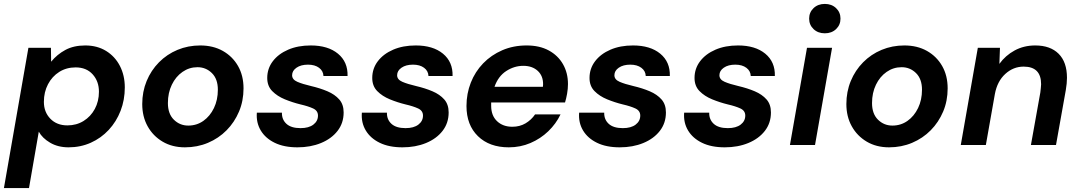

<svg xmlns="http://www.w3.org/2000/svg" viewBox="-36 -740 5511 980"><path d="M-16 220 109 -496H224L225 -425Q255 -462 297.5 -485Q340 -508 399 -508Q460 -508 505.5 -480Q551 -452 576 -403.5Q601 -355 601 -294Q601 -230 579.5 -174.5Q558 -119 519 -77Q480 -35 427.5 -11.5Q375 12 314 12Q260 12 220 -11.5Q180 -35 162 -68L112 220ZM308 -100Q354 -100 390.5 -122.5Q427 -145 448 -184Q469 -223 469 -272Q469 -325 437 -360.5Q405 -396 350 -396Q303 -396 266.5 -373Q230 -350 209 -310Q188 -270 188 -220Q188 -168 221 -134Q254 -100 308 -100Z M908 12Q843 12 794 -17Q745 -46 717.5 -95.5Q690 -145 690 -209Q690 -272 712.5 -326.5Q735 -381 775.5 -422Q816 -463 870 -485.5Q924 -508 986 -508Q1052 -508 1101.5 -480Q1151 -452 1179 -403Q1207 -354 1207 -289Q1207 -225 1184 -170.5Q1161 -116 1120.5 -75Q1080 -34 1025.5 -11Q971 12 908 12ZM925 -99Q968 -99 1002 -123Q1036 -147 1056 -188.5Q1076 -230 1076 -282Q1076 -337 1045.5 -367Q1015 -397 972 -397Q930 -397 895.5 -373Q861 -349 841 -307.5Q821 -266 821 -214Q821 -159 851.5 -129Q882 -99 925 -99Z M1482 12Q1414 12 1366.5 -11Q1319 -34 1295 -74Q1271 -114 1275 -165H1403Q1402 -130 1426 -108Q1450 -86 1498 -86Q1540 -86 1563.5 -104Q1587 -122 1587 -150Q1587 -175 1562 -186.5Q1537 -198 1498 -207Q1457 -217 1418 -233Q1379 -249 1353.5 -275Q1328 -301 1328 -342Q1328 -390 1356.5 -427.5Q1385 -465 1435 -486.5Q1485 -508 1550 -508Q1638 -508 1689 -466Q1740 -424 1738 -352H1615Q1614 -378 1592.5 -394Q1571 -410 1536 -410Q1500 -410 1477.5 -394.5Q1455 -379 1455 -356Q1455 -334 1481.5 -322.5Q1508 -311 1551 -301Q1598 -290 1635.5 -274Q1673 -258 1695.5 -232.5Q1718 -207 1718 -166Q1718 -112 1687 -72Q1656 -32 1602.5 -10Q1549 12 1482 12Z M2018 12Q1950 12 1902.5 -11Q1855 -34 1831 -74Q1807 -114 1811 -165H1939Q1938 -130 1962 -108Q1986 -86 2034 -86Q2076 -86 2099.5 -104Q2123 -122 2123 -150Q2123 -175 2098 -186.5Q2073 -198 2034 -207Q1993 -217 1954 -233Q1915 -249 1889.5 -275Q1864 -301 1864 -342Q1864 -390 1892.5 -427.5Q1921 -465 1971 -486.5Q2021 -508 2086 -508Q2174 -508 2225 -466Q2276 -424 2274 -352H2151Q2150 -378 2128.5 -394Q2107 -410 2072 -410Q2036 -410 2013.5 -394.5Q1991 -379 1991 -356Q1991 -334 2017.5 -322.5Q2044 -311 2087 -301Q2134 -290 2171.5 -274Q2209 -258 2231.5 -232.5Q2254 -207 2254 -166Q2254 -112 2223 -72Q2192 -32 2138.5 -10Q2085 12 2018 12Z M2561 12Q2462 12 2403.5 -45Q2345 -102 2345 -199Q2345 -262 2367 -318Q2389 -374 2430 -416.5Q2471 -459 2527.5 -483.5Q2584 -508 2652 -508Q2718 -508 2765 -482.5Q2812 -457 2837.5 -412.5Q2863 -368 2863 -311Q2863 -287 2858.5 -261.5Q2854 -236 2848 -217H2471Q2471 -209 2471 -200Q2471 -150 2501 -121.5Q2531 -93 2579 -93Q2617 -93 2646.5 -110.5Q2676 -128 2695 -156H2825Q2802 -108 2762.5 -70Q2723 -32 2671.5 -10Q2620 12 2561 12ZM2635 -404Q2589 -404 2548 -377.5Q2507 -351 2488 -297H2735Q2736 -305 2736 -308Q2737 -352 2709 -378Q2681 -404 2635 -404Z M3127 12Q3059 12 3011.5 -11Q2964 -34 2940 -74Q2916 -114 2920 -165H3048Q3047 -130 3071 -108Q3095 -86 3143 -86Q3185 -86 3208.5 -104Q3232 -122 3232 -150Q3232 -175 3207 -186.5Q3182 -198 3143 -207Q3102 -217 3063 -233Q3024 -249 2998.5 -275Q2973 -301 2973 -342Q2973 -390 3001.5 -427.5Q3030 -465 3080 -486.5Q3130 -508 3195 -508Q3283 -508 3334 -466Q3385 -424 3383 -352H3260Q3259 -378 3237.5 -394Q3216 -410 3181 -410Q3145 -410 3122.5 -394.5Q3100 -379 3100 -356Q3100 -334 3126.5 -322.5Q3153 -311 3196 -301Q3243 -290 3280.5 -274Q3318 -258 3340.5 -232.5Q3363 -207 3363 -166Q3363 -112 3332 -72Q3301 -32 3247.5 -10Q3194 12 3127 12Z M3663 12Q3595 12 3547.5 -11Q3500 -34 3476 -74Q3452 -114 3456 -165H3584Q3583 -130 3607 -108Q3631 -86 3679 -86Q3721 -86 3744.5 -104Q3768 -122 3768 -150Q3768 -175 3743 -186.5Q3718 -198 3679 -207Q3638 -217 3599 -233Q3560 -249 3534.5 -275Q3509 -301 3509 -342Q3509 -390 3537.5 -427.5Q3566 -465 3616 -486.5Q3666 -508 3731 -508Q3819 -508 3870 -466Q3921 -424 3919 -352H3796Q3795 -378 3773.5 -394Q3752 -410 3717 -410Q3681 -410 3658.5 -394.5Q3636 -379 3636 -356Q3636 -334 3662.5 -322.5Q3689 -311 3732 -301Q3779 -290 3816.5 -274Q3854 -258 3876.5 -232.5Q3899 -207 3899 -166Q3899 -112 3868 -72Q3837 -32 3783.5 -10Q3730 12 3663 12Z M4174 -570Q4139 -570 4116.5 -591.5Q4094 -613 4094 -645Q4094 -677 4116.5 -698.5Q4139 -720 4174 -720Q4209 -720 4231.5 -698.5Q4254 -677 4254 -645Q4254 -613 4231.5 -591.5Q4209 -570 4174 -570ZM3996 0 4083 -496H4211L4124 0Z M4502 12Q4437 12 4388 -17Q4339 -46 4311.5 -95.5Q4284 -145 4284 -209Q4284 -272 4306.5 -326.5Q4329 -381 4369.5 -422Q4410 -463 4464 -485.5Q4518 -508 4580 -508Q4646 -508 4695.5 -480Q4745 -452 4773 -403Q4801 -354 4801 -289Q4801 -225 4778 -170.5Q4755 -116 4714.5 -75Q4674 -34 4619.5 -11Q4565 12 4502 12ZM4519 -99Q4562 -99 4596 -123Q4630 -147 4650 -188.5Q4670 -230 4670 -282Q4670 -337 4639.5 -367Q4609 -397 4566 -397Q4524 -397 4489.5 -373Q4455 -349 4435 -307.5Q4415 -266 4415 -214Q4415 -159 4445.5 -129Q4476 -99 4519 -99Z M4868 0 4955 -496H5068L5065 -414Q5096 -457 5143 -482.5Q5190 -508 5248 -508Q5325 -508 5367.5 -465.5Q5410 -423 5410 -343Q5410 -315 5404 -280L5354 0H5226L5274 -268Q5275 -280 5276.5 -290.5Q5278 -301 5278 -310Q5278 -400 5189 -400Q5136 -400 5095 -362.5Q5054 -325 5042 -260L4996 0Z"/></svg>

Font: DeepMind Sans
Style: Bold Italic
Weight: 700
Italic angle: -10°
Designer: Jonny Pinhorn / Modifications: Colophon Foundry
Foundry: Colophon Foundry
Version: Version 1.002; ttfautohint (v1.8.2)